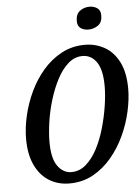

<svg xmlns="http://www.w3.org/2000/svg" viewBox="-61 -974 755 1033"><g transform="rotate(-5 316.0 -458.0)"><path d="M272 11Q211 11 163 -18.5Q115 -48 87.5 -106Q60 -164 60 -248Q60 -307 75 -372.5Q90 -438 119.5 -500.5Q149 -563 192.5 -613.5Q236 -664 293 -694.5Q350 -725 419 -725Q476 -725 524.5 -698Q573 -671 602 -614Q631 -557 631 -469Q631 -413 616.5 -347.5Q602 -282 573 -219Q544 -156 500.5 -104Q457 -52 400 -20.5Q343 11 272 11ZM288 -49Q332 -49 367 -79.5Q402 -110 428 -160Q454 -210 471 -269.5Q488 -329 497 -388Q506 -447 506 -494Q506 -583 477 -624.5Q448 -666 401 -666Q358 -666 323.5 -635.5Q289 -605 263 -555Q237 -505 219 -445.5Q201 -386 192.5 -327Q184 -268 184 -221Q184 -131 214 -90Q244 -49 288 -49ZM446 -805Q421 -805 404 -817Q387 -829 387 -856Q387 -893 409.5 -910Q432 -927 462 -927Q485 -927 503 -915Q521 -903 521 -875Q521 -837 497.5 -821Q474 -805 446 -805Z"/></g></svg>

Font: Noto Serif ExtraCondensed SemiBold
Style: Italic
Weight: 600
Width: 2
Italic angle: -12°
Designer: Monotype Design Team
Foundry: Monotype Imaging Inc.
Version: Version 2.013